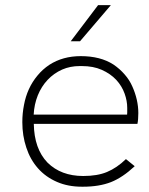

<svg xmlns="http://www.w3.org/2000/svg" viewBox="-20 -717 576 744"><path d="M302 6.5H297.5Q243.5 6.5 201 -12Q157 -31 127 -65Q97 -99 82 -145Q66.5 -191 66.5 -243.5Q66.5 -278 73 -310.5Q79 -343 92 -371.5Q105 -400 125 -424Q144.5 -448 171.5 -466Q223.5 -499.5 293 -499.5Q369 -499.5 419.5 -467Q444.5 -450 463 -428.5Q482 -407 493 -381.5Q504 -357 510 -331Q516 -304.5 516 -279Q516 -253 512.5 -237H111Q112.5 -140.5 164 -87Q216.5 -35 302.5 -35Q357.5 -35 394.5 -50.5Q433 -66.5 468 -100.5L502 -73Q455.5 -29.5 410.5 -11.5Q364.5 6.5 302 6.5ZM472.5 -273Q473 -275.5 473 -281.5V-299Q473 -326 463 -354Q452.5 -383.5 430.5 -407.5Q408 -431.5 374 -446.5Q341.5 -461 297 -461H288.5Q252 -461 221 -447.5Q188.5 -433 164.5 -407.5Q140.5 -382 126.5 -347.5Q112.5 -312.5 110.5 -273ZM290 -557H254L360 -697H409.5Z"/></svg>

Font: Acari Sans Neue Light
Style: Regular
Weight: 300
Designer: Alfredo Marco Pradil (font), Cristiano Sobral (main changes)
Foundry: Hanken Design Co. (font), Cristiano Sobral (main changes)
Version: Version 2.459;March 19, 2022;FontCreator 14.0.0.2808 64-bit;